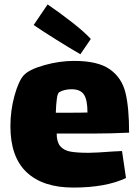

<svg xmlns="http://www.w3.org/2000/svg" viewBox="-20 -798 626 867"><path d="M491 -114Q502 -114 531 -116L549 6Q457 49 311 49Q174 49 100.5 -20Q27 -89 27 -228Q27 -299 45.5 -366Q64 -433 88 -459Q113 -485 181 -504Q249 -523 315 -523Q422 -523 476 -485Q530 -447 546.5 -379.5Q563 -312 563 -199Q482 -195 405 -195H236Q236 -157 252 -138Q268 -119 297.5 -113.5Q327 -108 381 -108Q411 -108 491 -114ZM232 -289H294Q350 -289 375 -290Q375 -347 359 -371Q343 -395 303 -395Q271 -395 248 -382Q240 -378 236.5 -350.5Q233 -323 232 -289ZM343 -553Q296 -580 233 -619.5Q170 -659 132 -685L195 -778Q251 -740 307 -696Q363 -652 390 -622Z"/></svg>

Font: Lalezar
Style: Bold
Weight: 700
Designer: Borna Izadpanah
Foundry: Borna Izadpanah
Version: Version 1.003;January 24, 2021;FontCreator 13.0.0.2683 64-bi